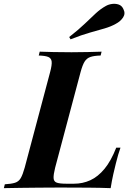

<svg xmlns="http://www.w3.org/2000/svg" viewBox="-63 -976 688 996"><path d="M562 -210Q556 -194 550 -173Q544 -152 538 -128Q533 -109 525 -73.5Q517 -38 511 0Q460 -2 397 -2.5Q334 -3 284 -3Q259 -3 220.5 -3Q182 -3 136 -2.5Q90 -2 44 -1.5Q-2 -1 -43 0L-38 -20Q-4 -22 15 -28Q34 -34 44.5 -52Q55 -70 65 -106L197 -602Q207 -639 205 -656.5Q203 -674 187.5 -680.5Q172 -687 138 -688L143 -708Q169 -707 213.5 -706Q258 -705 308 -705Q352 -705 393 -706Q434 -707 464 -708L459 -688Q425 -687 406 -680.5Q387 -674 376 -656.5Q365 -639 355 -602L223 -106Q214 -70 215 -52Q216 -34 231.5 -28.5Q247 -23 281 -23H321Q366 -23 405.5 -41Q445 -59 479 -100Q513 -141 540 -210ZM296 -784Q346 -823 378 -854Q410 -885 434.5 -907.5Q459 -930 486 -945Q500 -953 518 -955.5Q536 -958 552.5 -952.5Q569 -947 577 -929Q589 -906 575.5 -885.5Q562 -865 537 -852Q512 -838 479.5 -828.5Q447 -819 404 -807Q361 -795 303 -772Z"/></svg>

Font: Playfair Display
Style: Bold Italic
Weight: 700
Italic angle: -14°
Designer: Claus Eggers Sørensen
Foundry: Claus Eggers Sørensen
Version: Version 1.203